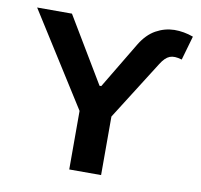

<svg xmlns="http://www.w3.org/2000/svg" viewBox="-81 -821 951 907"><g transform="rotate(10 394.5 -367.5)"><path d="M308.6 -280.8 26.4 -727.1H193.4L380.9 -414.1H389.2L522.9 -637.2Q553.7 -688 595.7 -711.4Q637.2 -734.4 683.6 -735.4Q729.5 -735.8 774.9 -719.2L741.7 -603.5Q705.6 -614.7 683.6 -606Q661.1 -597.2 640.6 -564L461.4 -280.8V0H308.6Z"/></g></svg>

Font: My Font
Style: Bold
Weight: 500
Designer: Rasmus Andersson
Foundry: rsms
Version: Version 0.001